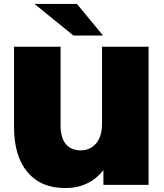

<svg xmlns="http://www.w3.org/2000/svg" viewBox="-20 -937 830 973"><path d="M733 -700V0H504V-75Q433 16 310 16Q187 16 119 -65Q51 -146 51 -295V-700H287V-302Q287 -238 314 -206.5Q341 -175 389 -175Q436 -175 466.5 -209.5Q497 -244 497 -310V-700ZM155 -917H370L502 -757H352Z"/></svg>

Font: Montserrat Alternates Black
Style: Regular
Weight: 900
Designer: Julieta Ulanovsky
Foundry: Julieta Ulanovsky
Version: Version 7.200